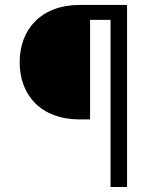

<svg xmlns="http://www.w3.org/2000/svg" viewBox="-20 -747 624 767"><path d="M487.6 -727.3H298.7C143.8 -727.3 58.6 -629.3 58.6 -498.6C58.6 -366.5 143.8 -269.9 298.7 -269.9H339.8V-667.6H421.5V0H487.6Z"/></svg>

Font: TID UI Light
Style: Regular
Weight: 300
Designer: The TID Project Authors
Foundry: Bakken & Bæck
Version: Version 1.001;hotconv 1.0.109;makeotfexe 2.5.65596